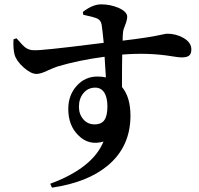

<svg xmlns="http://www.w3.org/2000/svg" viewBox="-20 -805 914 883"><path d="M219 58 211 40Q406 -32 456 -154Q388 -134 340 -183Q294 -228 294 -304Q294 -367 332.5 -410Q371 -453 428 -453Q451 -453 467 -449Q465 -479 461 -544Q340 -528 244 -499Q226 -493 200 -481Q167 -465 148 -465Q122 -465 88.5 -495Q55 -525 47 -554Q40 -580 42 -624L56 -629Q84 -596 96 -587Q113 -574 136 -574Q171 -572 416 -603Q444 -606 457 -608Q451 -669 447.5 -691Q444 -713 425.5 -720.5Q407 -728 363 -737L361 -750Q406 -785 445 -785Q487 -785 525 -769Q565 -751 565 -728Q565 -713 555 -688Q547 -669 546 -659Q544 -641 544 -618Q664 -632 730 -647Q744 -650 749 -650Q789 -650 823 -631Q860 -610 860 -578Q860 -556 848 -548Q838 -541 814 -541Q802 -541 772 -546Q664 -564 542 -554Q541 -506 541 -405Q580 -358 580 -273Q580 -131 476 -44Q383 34 219 58ZM461 -254Q474 -274 474 -316Q474 -354 461 -377Q446 -402 418 -402Q385 -402 364 -377Q343 -352 343 -314Q343 -280 363 -256.5Q383 -233 415 -233Q447 -233 461 -254Z"/></svg>

Font: GenRyuMin TW B
Style: Regular
Weight: 700
Version: Version 1.501;PS 1;hotconv 16.6.51;makeotf.lib2.5.65220